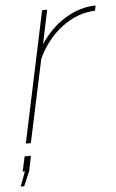

<svg xmlns="http://www.w3.org/2000/svg" viewBox="-69 -555 459 758"><g transform="rotate(-5 160.5 -176.0)"><path d="M127 -519H147L119 -385Q160 -446 213 -479.5Q266 -513 320 -518Q325 -519 330 -519Q335 -519 339 -519L335 -499Q265 -496 204 -450.5Q143 -405 107 -328L37 0H17ZM-18 167 4 109H-5L8 50H33L21 109L-4 167Z"/></g></svg>

Font: Raleway Thin
Style: Italic
Weight: 100
Italic angle: -12°
Designer: Matt McInerney, Pablo Impallari, Rodrigo Fuenzalida
Foundry: Matt McInerney, Pablo Impallari, Rodrigo Fuenzalida
Version: Version 4.026